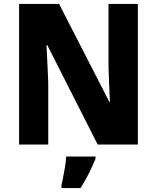

<svg xmlns="http://www.w3.org/2000/svg" viewBox="-20 -734 796 975"><path d="M680 0H476L220 -505H216Q219 -454 221 -405.5Q223 -357 225 -315V0H77V-714H280L535 -217H538Q536 -267 534 -313Q532 -359 531 -400V-714H680ZM465 72Q450 109 431.5 146Q413 183 389 221H292V208Q296 188 301.5 161.5Q307 135 311 108.5Q315 82 316 61H465Z"/></svg>

Font: Noto Sans Sinhala SemiCondensed ExtraBold
Style: Regular
Weight: 800
Width: 4
Designer: Jelle Bosma - Monotype Design Team
Foundry: Monotype Imaging Inc.
Version: Version 2.006; ttfautohint (v1.8.4.7-5d5b)